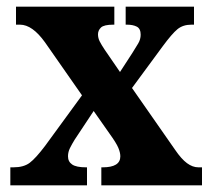

<svg xmlns="http://www.w3.org/2000/svg" viewBox="-20 -556 633 576"><path d="M11 0V-54H20Q51 -54 69 -67.5Q87 -81 115 -118L226 -270L115 -429Q77 -482 40 -482H28V-536H323V-482H320Q292 -482 283 -473.5Q274 -465 274 -453Q274 -442 279 -432Q284 -422 294 -407L340 -340L377 -397Q387 -413 394.5 -425.5Q402 -438 402 -452Q402 -470 390.5 -476Q379 -482 361 -482H357V-536H562V-482H554Q529 -482 512.5 -468.5Q496 -455 468 -417L376 -292L505 -107Q524 -79 541 -66.5Q558 -54 575 -54H586V0H284V-54H288Q341 -54 341 -87Q341 -98 335 -112.5Q329 -127 308 -156L261 -223L204 -137Q196 -124 190 -112Q184 -100 184 -87Q184 -71 196.5 -62.5Q209 -54 238 -54H241V0Z"/></svg>

Font: Noto Serif Tamil Condensed ExtraBold
Style: Regular
Weight: 800
Width: 3
Designer: Indian Type Foundry, Tom Grace, and the Monotype Design Team
Foundry: Monotype Imaging Inc.
Version: Version 2.004; ttfautohint (v1.8.4.7-5d5b)